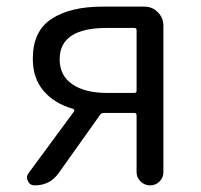

<svg xmlns="http://www.w3.org/2000/svg" viewBox="-20 -560 607 580"><path d="M385.7 -279.3Q392.6 -279.3 392.6 -286.1V-468.8Q392.6 -475.6 385.7 -475.6H302.7Q160.2 -475.6 160.2 -380.9Q160.2 -332 198.2 -305.7Q236.3 -279.3 302.7 -279.3ZM289.1 -540H416Q440.4 -540 457 -522.9Q473.6 -505.9 473.6 -482.4V-40Q473.6 -23.4 461.9 -11.7Q450.2 0 433.6 0Q417 0 404.8 -11.7Q392.6 -23.4 392.6 -40V-211.9Q392.6 -218.8 385.7 -218.8H293Q286.1 -218.8 282.2 -212.9L157.2 -37.1Q130.9 0 85 0Q70.3 0 64.5 -12.7Q61.5 -18.6 61.5 -23.4Q61.5 -30.3 66.4 -37.1L203.1 -222.7Q207 -228.5 200.2 -231.4Q144.5 -247.1 111.8 -285.2Q79.1 -323.2 79.1 -382.8Q79.1 -465.8 135.7 -502.9Q192.4 -540 289.1 -540Z"/></svg>

Font: Gen Jyuu Gothic Normal
Style: Regular
Weight: 300
Designer: [Source Han Sans]
Ryoko NISHIZUKA  (kana & ideographs); Paul D. Hunt (Latin, Greek & Cyrillic); Wenlong ZHANG  (bopomofo
Version: Version 1.002.20150607